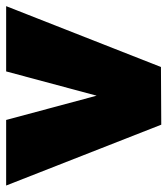

<svg xmlns="http://www.w3.org/2000/svg" viewBox="16 -550 532 609"><g transform="rotate(-90 281.5 -246.0)"><path d="M190 0 -3 -492H205L282 -205L359 -492H566L373 -1Z"/></g></svg>

Font: Outfit Black
Style: Regular
Weight: 900
Designer: Rodrigo Fuenzalida
Foundry: fragTYPE
Version: Version 1.100; ttfautohint (v1.8.4.7-5d5b)